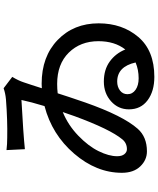

<svg xmlns="http://www.w3.org/2000/svg" viewBox="72 -885 856 1040"><g transform="rotate(-90 500.0 -365.0)"><path d="M595.7 -42Q642.6 -42 681.6 -58.6Q659.2 -158.2 578.1 -158.2Q549.8 -158.2 529.8 -143.1Q509.8 -127.9 509.8 -102.5Q509.8 -75.2 533.7 -58.6Q557.6 -42 595.7 -42ZM390.6 -388.7Q393.6 -398.4 401.4 -419.9Q409.2 -441.4 413.1 -453.1Q341.8 -423.8 285.2 -369.1Q228.5 -314.5 201.2 -258.8Q173.8 -203.1 173.8 -158.2Q173.8 -132.8 185.1 -119.1Q196.3 -105.5 211.9 -105.5Q245.1 -105.5 265.6 -130.9Q320.3 -197.3 390.6 -388.7ZM542 -773.4 603.5 -726.6Q583 -692.4 574.2 -665Q571.3 -656.2 560.1 -622.6Q548.8 -588.9 542 -566.4Q549.8 -567.4 566.4 -567.4Q713.9 -567.4 803.7 -480.5Q893.6 -393.6 893.6 -258.8Q893.6 -130.9 819.8 -43.9Q746.1 43 603.5 43Q525.4 43 476.6 6.3Q427.7 -30.3 427.7 -94.7Q427.7 -152.3 471.2 -191.4Q514.6 -230.5 578.1 -230.5Q642.6 -230.5 686.5 -198.7Q730.5 -167 752 -114.3Q796.9 -171.9 796.9 -259.8Q796.9 -357.4 734.9 -420.4Q672.9 -483.4 565.4 -483.4Q538.1 -483.4 514.6 -480.5Q499 -430.7 464.8 -331.1Q392.6 -126 322.3 -46.9Q278.3 2.9 200.2 2.9Q153.3 2.9 118.7 -33.2Q84 -69.3 84 -132.8Q84 -270.5 187.5 -391.1Q291 -511.7 445.3 -551.8Q467.8 -626 478.5 -676.8Q296.9 -667 211.9 -658.2L207 -757.8Q239.3 -753.9 274.4 -753.9Q369.1 -752 481.4 -760.7Q514.6 -763.7 542 -773.4Z"/></g></svg>

Font: Gen Shin Gothic Monospace Medium
Style: Regular
Weight: 500
Designer: [Source Han Sans]
Ryoko NISHIZUKA  (kana & ideographs); Paul D. Hunt (Latin, Greek & Cyrillic); Wenlong ZHANG  (bopomofo
Version: Version 1.002.20150607